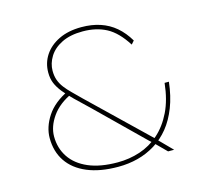

<svg xmlns="http://www.w3.org/2000/svg" viewBox="-103 -823 1020 950"><g transform="rotate(-15 407.0 -347.5)"><path d="M647 0 589 -58 568 -77 335 -305Q295 -343 265 -372Q235 -401 215 -426Q195 -451 185 -475Q175 -499 175 -530Q175 -579 201 -618.5Q227 -658 275.5 -681.5Q324 -705 391 -705Q444 -705 487.5 -690.5Q531 -676 565 -647Q599 -618 625 -574L610 -557Q565 -628 513 -655.5Q461 -683 392 -683Q328 -683 284.5 -661.5Q241 -640 219.5 -605Q198 -570 198 -533Q198 -506 205.5 -485Q213 -464 227.5 -445Q242 -426 262 -406.5Q282 -387 307 -362L599 -81L610 -69L678 0ZM390 10Q297 10 231.5 -17.5Q166 -45 132 -95.5Q98 -146 98 -215Q98 -271 134 -326Q170 -381 246 -417L261 -400Q192 -369 156.5 -318.5Q121 -268 121 -217Q121 -157 152 -110.5Q183 -64 243.5 -38Q304 -12 393 -12Q453 -12 507.5 -30Q562 -48 606 -87Q650 -126 679.5 -186.5Q709 -247 718 -332H740Q732 -260 710 -203.5Q688 -147 655.5 -107Q623 -67 581 -41Q539 -15 491 -2.5Q443 10 390 10Z"/></g></svg>

Font: Lexend Giga Thin
Style: Regular
Weight: 250
Version: Version 1.007